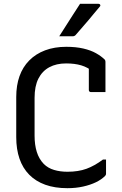

<svg xmlns="http://www.w3.org/2000/svg" viewBox="-20 -965 640 1005"><path d="M333 20Q267 20 217 2Q167 -16 133 -50.5Q99 -85 82 -134.5Q65 -184 65 -247V-457Q65 -518 82 -566Q99 -614 133 -648.5Q167 -683 216 -701.5Q265 -720 327 -720Q377 -720 416 -711Q455 -702 482.5 -686.5Q510 -671 527 -654Q529 -653 530 -650.5Q531 -648 531.5 -645.5Q532 -643 532 -641Q532 -605 532 -563Q532 -521 532 -483Q513 -483 494 -483Q475 -483 456 -483Q451 -483 448 -486Q445 -489 445 -494Q445 -515 445 -537Q445 -559 445 -583Q445 -607 445 -635L470 -588Q439 -613 405 -623Q371 -633 326 -633Q275 -633 238 -613Q201 -593 181 -553.5Q161 -514 161 -453V-255Q161 -207 172.5 -170Q184 -133 209 -107Q231 -85 263 -75.5Q295 -66 333 -66Q390 -66 432.5 -81.5Q475 -97 519 -130H535Q535 -120 535 -110.5Q535 -101 535 -92Q535 -83 535 -74Q535 -65 535 -56Q535 -52 533.5 -49Q532 -46 530 -44Q511 -25 482 -11Q453 3 415 11.5Q377 20 333 20ZM399 -945Q423 -945 437 -945Q451 -945 463 -945Q475 -945 496 -945Q502 -945 504.5 -940Q507 -935 502 -930Q484 -909 470.5 -892.5Q457 -876 444.5 -861Q432 -846 416 -828Q400 -810 377 -783Q375 -780 370.5 -777.5Q366 -775 360 -775Q343 -775 332 -775Q321 -775 311 -775Q301 -775 290 -775Q310 -806 327 -833Q344 -860 361.5 -887Q379 -914 399 -945Z"/></svg>

Font: Recursive
Style: Regular
Weight: 400
Version: Version 1.085